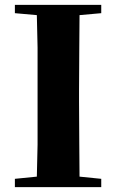

<svg xmlns="http://www.w3.org/2000/svg" viewBox="-20 -767 477 787"><path d="M41 0V-34L131 -43Q133 -108 134 -174Q134 -262 134 -351V-395Q134 -484 134 -572Q133 -638 131 -705L41 -713V-747H395V-713L306 -705Q305 -639 305 -573Q304 -484 304 -395V-352Q304 -264 305 -176Q305 -109 306 -43L395 -34V0Z"/></svg>

Font: Early Summer Mincho Heavy
Style: Regular
Weight: 900
Designer: GuiWonder
Version: Version 1.002